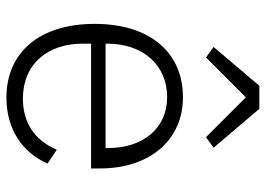

<svg xmlns="http://www.w3.org/2000/svg" viewBox="-132 -664 808 583"><g transform="rotate(90 271.5 -372.0)"><path d="M240 -756 122 -617 154 -594 275 -715 396 -594 428 -617 310 -756ZM276 12C373 12 444 -38 476 -113L434 -141C406 -74 352 -38 279 -38C174 -38 112 -113 112 -220V-245H491V-272C491 -422 406 -524 275 -524C139 -524 52 -424 52 -256C52 -88 139 12 276 12ZM275 -476C367 -476 429 -405 429 -297V-289H112V-294C112 -402 176 -476 275 -476Z"/></g></svg>

Font: IBM Plex Arabic Light
Style: Regular
Weight: 300
Designer: Mike Abbink, Paul van der Laan, Pieter van Rosmalen, Wael Morcos, Khajak Apelian
Foundry: Bold Monday
Version: Version 1.0